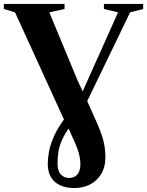

<svg xmlns="http://www.w3.org/2000/svg" viewBox="-38 -763 744 971"><path d="M339.5 188Q295 188 264.8 173.5Q234.5 159 219 131.8Q203.5 104.5 203.5 66Q203.5 39.5 209.5 5Q215.5 -29.5 235 -73.8Q254.5 -118 295.5 -172.5L361.5 -257.5L404 -354.5L559 -700.5L487.5 -717.5V-743H686V-717.5L620 -700.5L376.5 -196.5L325 -134.5Q289 -88 274 -51.2Q259 -14.5 256 14Q253 42.5 253 65Q253 100.5 269.2 118.8Q285.5 137 312 137Q337.5 137 353 119.5Q368.5 102 368.5 67Q368.5 40.5 360.2 10.5Q352 -19.5 327.5 -71.5L304 -124.5L291.5 -145.5L38 -700.5L-18.5 -717.5V-743H288.5V-717.5L211.5 -700.5L355 -354.5L398.5 -262L452 -142Q468.5 -105 478 -75.5Q487.5 -46 491.2 -20.2Q495 5.5 495 33.5Q495 82 474 116.8Q453 151.5 417.8 169.8Q382.5 188 339.5 188Z"/></svg>

Font: Merriweather 120pt
Style: Bold
Weight: 700
Designer: Eben Sorkin
Foundry: Eben Sorkin
Version: Version 2.100